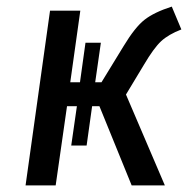

<svg xmlns="http://www.w3.org/2000/svg" viewBox="-20 -559 583 579"><path d="M477.1 0H377L279.8 -238.8H257.8L241.2 -120.1H194.8L211.9 -238.8H182.1L147.9 0H57.1L130.9 -526.9H222.2L191.9 -311H221.2L237.8 -430.2H284.2L267.1 -311H286.1L352.1 -418.9Q387.2 -477.1 416 -499.5Q444.8 -522 498 -539.1L526.9 -470.2Q487.8 -455.1 465.8 -434.6Q443.8 -414.1 414.1 -363.8L359.9 -273.9Z"/></svg>

Font: FiraSans-Italic
Style: Italic
Weight: 400
Italic angle: -8°
Designer: Carrois Corporate & Edenspiekermann AG
Foundry: Carrois Corporate GbR & Edenspiekermann AG
Version: Version 3.106;PS 003.106;hotconv 1.0.70;makeotf.lib2.5.58329